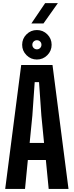

<svg xmlns="http://www.w3.org/2000/svg" viewBox="-20 -1220 476 1240"><path d="M13.6 0 116.9 -800H319.1L422.4 0H294.4L276.2 -186.6H159.8L141.6 0ZM171.5 -296.9H264.5L247.2 -473.3L232.1 -689.7H204.1L189 -473.2ZM218.2 -835.6Q179.1 -835.6 151.1 -863.6Q123.1 -891.5 123.1 -930.8Q123.1 -970.2 151.1 -998.1Q179.1 -1026 218.2 -1026Q257.7 -1026 285.6 -998.1Q313.4 -970.2 313.4 -930.8Q313.4 -891.5 285.6 -863.6Q257.7 -835.6 218.2 -835.6ZM218.2 -901.4Q230.8 -901.4 239.2 -910Q247.7 -918.6 247.7 -930.7Q247.7 -943.4 239.2 -951.8Q230.8 -960.2 218.2 -960.2Q206 -960.2 197.4 -951.8Q188.8 -943.4 188.8 -930.7Q188.8 -918.6 197.4 -910Q206 -901.4 218.2 -901.4ZM182.6 -1068.4 271.5 -1199.7H353.7L260.7 -1068.4Z"/></svg>

Font: Big Shoulders Thin
Style: Regular
Weight: 100
Designer: Patric King
Foundry: XO Type Co
Version: Version 2.002